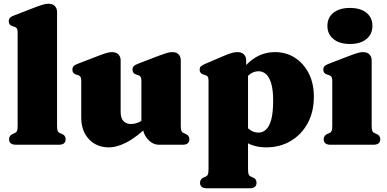

<svg xmlns="http://www.w3.org/2000/svg" viewBox="-20 -775 2074 1028"><path d="M285.5 -711V-103Q285.5 -83.5 288.5 -75.2Q291.5 -67 299 -63.5L310.5 -58.5Q321.5 -54 326.5 -46.5Q331.5 -39 331.5 -29.5Q331.5 -15.5 322.8 -7.8Q314 0 294.5 0H66Q46.5 0 37.5 -7.8Q28.5 -15.5 28.5 -29.5Q28.5 -39 33.5 -46.5Q38.5 -54 50 -58.5L61 -63.5Q68.5 -67 71.5 -75.2Q74.5 -83.5 74.5 -103V-600Q74.5 -616 70.2 -622.5Q66 -629 57.5 -631.5L46.5 -635Q36 -638.5 31.5 -644.8Q27 -651 27 -661Q27 -672.5 33.2 -679.5Q39.5 -686.5 57 -693L170 -736.5Q196.5 -746.5 211.8 -750.8Q227 -755 238.5 -755Q262 -755 273.8 -742.5Q285.5 -730 285.5 -711Z M744.5 -100V-108.5H737V-341Q737 -357 732.8 -363.5Q728.5 -370 720.5 -372.5L709 -376Q698.5 -379.5 694 -385.8Q689.5 -392 689.5 -402Q689.5 -413.5 695.8 -420.5Q702 -427.5 719.5 -434L833 -477.5Q858 -487 873.2 -491.5Q888.5 -496 903.5 -496Q925.5 -496 936.8 -483.5Q948 -471 948 -452V-103Q948 -83.5 951 -75.2Q954 -67 961.5 -63.5L973 -58.5Q984 -54 989 -46.5Q994 -39 994 -29.5Q994 -15.5 985.2 -7.8Q976.5 0 957 0H832.5Q797.5 0 771 -29.8Q744.5 -59.5 744.5 -100ZM415 -145V-341Q415 -357 410.8 -363.5Q406.5 -370 398 -372.5L387 -376Q376.5 -379.5 372 -385.8Q367.5 -392 367.5 -402Q367.5 -413.5 373.8 -420.5Q380 -427.5 397.5 -434L510.5 -477.5Q537 -487.5 552.2 -491.8Q567.5 -496 579 -496Q602.5 -496 614.2 -483.5Q626 -471 626 -452V-174.5Q626 -143 640.8 -127Q655.5 -111 682 -111Q698.5 -111 716.2 -117.5Q734 -124 748 -136.5L765.5 -152L795 -120.5L780 -106.5Q710 -39.5 658 -12.8Q606 14 563 14Q497 14 456 -30Q415 -74 415 -145Z M1298 -452V-407L1308 -388V130Q1308 149.5 1311 157.8Q1314 166 1321.5 169.5L1332.5 174.5Q1344 179 1348.8 186.5Q1353.5 194 1353.5 203.5Q1353.5 217.5 1344.8 225.2Q1336 233 1316.5 233H1088Q1068.5 233 1059.8 225.2Q1051 217.5 1051 203.5Q1051 194 1056 186.5Q1061 179 1072 174.5L1083.5 169.5Q1090.5 166 1093.5 157.8Q1096.5 149.5 1096.5 130V-341.5Q1096.5 -357 1092.5 -363.5Q1088.5 -370 1080 -372.5L1068.5 -376Q1058.5 -379.5 1053.8 -385.8Q1049 -392 1049 -402Q1049 -413.5 1055.5 -419.8Q1062 -426 1079.5 -433.5L1182.5 -477.5Q1206.5 -487.5 1222.2 -491.8Q1238 -496 1251 -496Q1274.5 -496 1286.2 -483.5Q1298 -471 1298 -452ZM1271 -314.5 1236.5 -348Q1279 -417 1332 -456.5Q1385 -496 1453 -496Q1512.5 -496 1559.5 -465.5Q1606.5 -435 1633.5 -381.5Q1660.5 -328 1660.5 -257.5Q1660.5 -176 1627.2 -115Q1594 -54 1536.2 -20Q1478.5 14 1405.5 14Q1345.5 14 1300.8 -11.5Q1256 -37 1223.5 -89L1277 -125Q1299.5 -92.5 1319.8 -78.8Q1340 -65 1364 -65Q1387.5 -65 1405.2 -82Q1423 -99 1432.8 -136.8Q1442.5 -174.5 1442.5 -236Q1442.5 -292.5 1432.5 -327Q1422.5 -361.5 1405 -377.5Q1387.5 -393.5 1364.5 -393.5Q1337 -393.5 1314.2 -374.8Q1291.5 -356 1271 -314.5Z M1970 -452V-103Q1970 -83.5 1973 -75.2Q1976 -67 1983.5 -63.5L1994.5 -58.5Q2006 -54 2011 -46.5Q2016 -39 2016 -29.5Q2016 -15.5 2007 -7.8Q1998 0 1978.5 0H1750Q1730.5 0 1721.8 -7.8Q1713 -15.5 1713 -29.5Q1713 -39 1718 -46.5Q1723 -54 1734 -58.5L1745.5 -63.5Q1753 -67 1756 -75.2Q1759 -83.5 1759 -103V-341.5Q1759 -357 1754.8 -363.5Q1750.5 -370 1742 -372.5L1731 -376Q1720.5 -379.5 1715.8 -385.8Q1711 -392 1711 -402Q1711 -413.5 1717.5 -420.5Q1724 -427.5 1741.5 -434L1854.5 -477.5Q1881 -487.5 1896.2 -491.8Q1911.5 -496 1923 -496Q1946.5 -496 1958.2 -483.5Q1970 -471 1970 -452ZM1853.5 -539.5Q1798 -539.5 1765.5 -565.8Q1733 -592 1733 -636.5Q1733 -681 1765.5 -706.8Q1798 -732.5 1853.5 -732.5Q1909.5 -732.5 1941.8 -706.8Q1974 -681 1974 -636.5Q1974 -592 1941.8 -565.8Q1909.5 -539.5 1853.5 -539.5Z"/></svg>

Font: Fraunces Black
Style: Regular
Weight: 900
Version: Version 1.000;[b76b70a41]